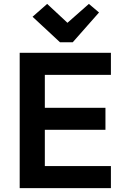

<svg xmlns="http://www.w3.org/2000/svg" viewBox="-20 -965 642 985"><path d="M288 -748 147 -879 222 -945 326 -848 436 -945 488 -901 353 -748ZM81 0V-694H549V-581H210V-412H521V-299H210V-113H549V0Z"/></svg>

Font: Cantarell
Style: Bold
Weight: 700
Designer: Dave Crossland, Nikolaus Waxweiler, Florian Fecher, Jacques Le Bailly, Eben Sorkin, Alexei Vanyashin, Alexios Zavras, Em
Version: Version 0.303